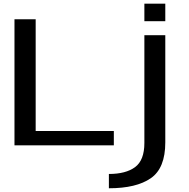

<svg xmlns="http://www.w3.org/2000/svg" viewBox="-20 -778 1012 1028"><path d="M57.5 0H589.5V-76.5H171V-675H57.5ZM563 230Q710 230 787.5 176.2Q865 122.5 865 -15.5V-589.5H753V-12.5Q753 80 703.2 116.8Q653.5 153.5 563 153.5ZM753 -758.5V-664.5H865V-758.5Z"/></svg>

Font: Anybody Expanded
Style: Regular
Weight: 400
Width: 7
Version: Version 1.113;gftools[0.9.25]